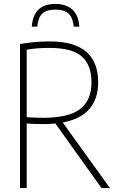

<svg xmlns="http://www.w3.org/2000/svg" viewBox="-20 -958 601 978"><path d="M82 0V-734Q116 -739.5 152.5 -743.2Q189 -747 234 -747Q480 -747 480 -539Q480 -368 299.5 -334L540 0H497L262 -329Q234 -326 203 -326Q174 -326 154 -326.8Q134 -327.5 116 -329V0ZM200 -358Q330 -358 388 -402.5Q446 -447 446 -539Q446 -627.5 396.2 -670.8Q346.5 -714 231 -714Q198 -714 171.2 -711.8Q144.5 -709.5 116 -705V-361Q141.5 -359.5 160 -358.8Q178.5 -358 200 -358ZM142 -822Q149.5 -938 262 -938Q317 -938 348.8 -909Q380.5 -880 384 -822H356Q351 -868.5 329 -888.8Q307 -909 262 -909Q217 -909 195.5 -888.8Q174 -868.5 170 -822Z"/></svg>

Font: Encode Sans Condensed Condensed Thin
Style: Regular
Weight: 100
Width: 3
Designer: Multiple Designers
Foundry: Impallari Type
Version: Version 3.000; ttfautohint (v1.8.3) -l 8 -r 50 -G 200 -x 14 